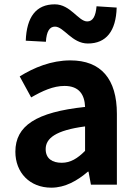

<svg xmlns="http://www.w3.org/2000/svg" viewBox="-20 -853 631 887"><path d="M217 14C281 14 337 -18 386 -60H389L400 0H520V-327C520 -488 447 -574 305 -574C217 -574 137 -541 71 -500L124 -403C176 -433 226 -456 278 -456C347 -456 371 -414 373 -359C147 -335 51 -272 51 -152C51 -56 117 14 217 14ZM265 -101C222 -101 191 -120 191 -164C191 -214 237 -251 373 -269V-156C338 -121 306 -101 265 -101ZM386 -652C471 -652 516 -710 519 -818L426 -824C422 -778 409 -754 383 -754C342 -754 306 -833 233 -833C147 -833 103 -775 99 -665L192 -660C195 -708 209 -730 234 -730C275 -730 312 -652 386 -652Z"/></svg>

Font: Kinto Sans
Style: Bold
Weight: 700
Designer: Authors: Ryoko NISHIZUKA  (kana & ideographs); Paul D. Hunt (Latin, Greek & Cyrillic); Wenlong ZHANG  (bopomofo); Sandol
Foundry: Adobe Systems Incorporated, ookami Inc.
Version: Version 0.001